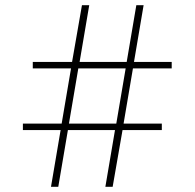

<svg xmlns="http://www.w3.org/2000/svg" viewBox="-20 -718 748 738"><path d="M213 -218H68V-243H217L253 -455H106V-480H257L295 -698H323L286 -480H467L504 -698H532L495 -480H640V-455H491L455 -243H602V-218H451L413 0H385L422 -218H241L204 0H176ZM245 -243H427L463 -455H281Z"/></svg>

Font: IBM Plex Serif ExtraLight
Style: Regular
Weight: 200
Designer: Mike Abbink, Paul van der Laan, Pieter van Rosmalen
Foundry: Bold Monday
Version: Version 2.5